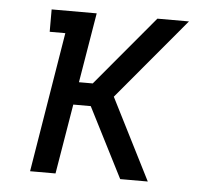

<svg xmlns="http://www.w3.org/2000/svg" viewBox="-44 -577 687 624"><g transform="rotate(5 300.0 -265.0)"><path d="M76 0 151 -457H100V-530H247L209 -302H254L445 -530H548L326 -265L460 0H370L254 -228H197L159 0Z"/></g></svg>

Font: Iosevka Slab Extended
Style: Italic
Weight: 400
Width: 7
Italic angle: -9°
Monospace: yes
Designer: Belleve Invis
Foundry: Belleve Invis
Version: Version 11.1.0; ttfautohint (v1.8.3)